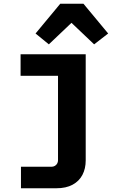

<svg xmlns="http://www.w3.org/2000/svg" viewBox="-20 -806 640 1026"><path d="M438 -516V51Q438 95 420.5 128.5Q403 162 368 181Q333 200 281 200H92V85H256Q265 85 273 80.5Q281 76 285.5 68Q290 60 290 51V-401H90V-516ZM426 -786 558 -627 483 -569 362 -684 241 -569 170 -627 302 -786Z"/></svg>

Font: iA Writer Duo V
Style: Regular
Weight: 400
Designer: Mike Abbink, Paul van der Laan, Pieter van Rosmalen, Oliver Reichenstein
Foundry: Information Architects Inc.
Version: Version 2.000